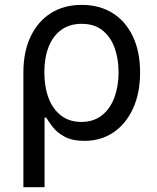

<svg xmlns="http://www.w3.org/2000/svg" viewBox="-20 -573 652 797"><path d="M77.1 204.1V-272.5Q77.1 -358.4 107.2 -421.4Q137.2 -484.4 191.4 -518.6Q245.6 -552.7 319.3 -552.7Q393.1 -552.7 447.3 -518.8Q501.5 -484.9 531.5 -421.9Q561.5 -358.9 561.5 -272.5Q561.5 -186.5 532.2 -122.6Q502.9 -58.6 450.9 -23.4Q398.9 11.7 331.1 11.7Q278.8 11.7 247.1 -6.1Q215.3 -23.9 198.2 -46.6Q181.2 -69.3 171.9 -84.5H165V204.1ZM317.4 -66.9Q368.7 -66.9 403.1 -94.2Q437.5 -121.6 454.8 -168.2Q472.2 -214.8 472.2 -272.9Q472.2 -329.1 455.6 -374.8Q439 -420.4 405 -447.3Q371.1 -474.1 318.8 -474.1Q269 -474.1 234.4 -449Q199.7 -423.8 181.9 -378.7Q164.1 -333.5 164.1 -272.9Q164.1 -212.9 181.6 -166.3Q199.2 -119.6 233.6 -93.3Q268.1 -66.9 317.4 -66.9Z"/></svg>

Font: Inter Variable LoSnoCo
Style: Regular
Weight: 400
Designer: Rasmus Andersson
Foundry: rsms
Version: Version 4.000;git-a52131595; featfreeze: case,dlig,ss01,ss02